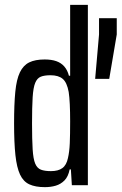

<svg xmlns="http://www.w3.org/2000/svg" viewBox="-20 -763 501 791"><path d="M165 8Q126 8 101 -3.5Q76 -15 62.5 -44Q49 -73 43.5 -124Q38 -175 38 -255Q38 -333 43 -384.5Q48 -436 62 -465Q76 -494 100.5 -506Q125 -518 164 -518Q192 -518 212 -511Q232 -504 245 -489Q258 -474 264 -451H269V-743H342V0H276L272 -65H267Q261 -35 245.5 -19.5Q230 -4 209.5 2Q189 8 165 8ZM190 -58Q220 -58 237 -70.5Q254 -83 260 -112Q266 -138 267.5 -173Q269 -208 269 -264Q269 -303 267.5 -333.5Q266 -364 263 -384Q256 -423 238.5 -438Q221 -453 188 -453Q163 -453 148 -447Q133 -441 125 -421.5Q117 -402 114.5 -362Q112 -322 112 -255Q112 -188 114.5 -148Q117 -108 125 -89Q133 -70 148.5 -64Q164 -58 190 -58ZM372 -438 388 -621V-688H461V-621L430 -438Z"/></svg>

Font: Saira ExtraCondensed Medium
Style: Regular
Weight: 500
Width: 2
Designer: Hector Gatti with collaboration of the Omnibus-Type team
Foundry: Omnibus-Type
Version: Version 1.101